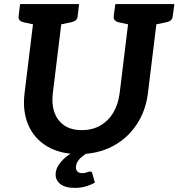

<svg xmlns="http://www.w3.org/2000/svg" viewBox="-20 -744 871 937"><path d="M364 8Q273 8 209.5 -30Q146 -68 117.5 -135.5Q89 -203 100 -290L153 -724H291L238 -291Q231 -237 245.5 -196Q260 -155 293.5 -132Q327 -109 379 -109Q431 -109 470 -131.5Q509 -154 533 -194.5Q557 -235 564 -290L617 -724H755L702 -290Q691 -201 645 -133.5Q599 -66 527 -29Q455 8 364 8ZM177 -724 152 -623 96 -635Q83 -638 76 -645Q69 -652 71 -666L78 -724ZM366 -724 359 -666Q358 -652 349.5 -645Q341 -638 326 -635L267 -623V-724ZM642 -724 616 -623 560 -635Q547 -638 540.5 -645Q534 -652 535 -666L543 -724ZM831 -724 823 -666Q822 -652 813.5 -645Q805 -638 790 -635L731 -623L732 -724ZM419 93Q428 93 430 101L443 147Q425 158 399.5 165.5Q374 173 346 173Q297 173 272.5 152.5Q248 132 252 99Q254 80 266.5 61Q279 42 299 24.5Q319 7 347 -6L411 0Q390 11 371.5 28.5Q353 46 351 68Q349 83 357 92Q365 101 381 101Q390 101 397.5 99Q405 97 410.5 95Q416 93 419 93Z"/></svg>

Font: Aleo
Style: Bold Italic
Weight: 700
Italic angle: -7°
Version: Version 2.001;gftools[0.9.29]